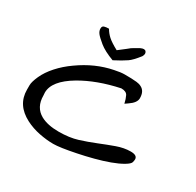

<svg xmlns="http://www.w3.org/2000/svg" viewBox="-130 -728 893 874"><g transform="rotate(30 316.5 -290.5)"><path d="M606.4 -125Q606.4 -120.1 604 -109.9Q601.6 -99.6 577.6 -85.4Q553.7 -71.3 519 -58.6Q484.4 -45.9 443.4 -35.2Q402.3 -24.4 363.3 -16.6Q282.2 0 248 0Q213.9 0 174.3 -7.8Q134.8 -15.6 100.6 -33.2Q21.5 -74.2 21.5 -154.3Q21.5 -160.2 21.5 -177.7Q21.5 -195.3 36.1 -228Q50.8 -260.7 80.1 -293.5Q109.4 -326.2 148.4 -353.5Q230.5 -412.1 320.3 -429.7Q351.6 -436.5 372.6 -436.5Q393.6 -436.5 407.2 -436Q420.9 -435.5 435.5 -434.1Q450.2 -432.6 460.9 -426.8Q486.3 -414.1 486.3 -377Q486.3 -353.5 453.1 -331.1Q444.3 -325.2 437.5 -320.3Q432.6 -342.8 424.8 -358.4Q417 -374 390.6 -374Q275.4 -349.6 192.4 -300.8Q98.6 -245.1 98.6 -183.6Q98.6 -176.8 99.6 -168.9Q99.6 -106.4 147.5 -80.1Q183.6 -60.5 240.7 -60.5Q297.9 -60.5 339.8 -73.7Q381.8 -86.9 421.4 -103Q460.9 -119.1 499 -132.8Q537.1 -146.5 571.8 -146.5Q606.4 -146.5 606.4 -125ZM206.1 -581.1Q216.8 -562.5 232.9 -547.9Q249 -533.2 285.2 -513.7Q311.5 -533.2 321.3 -541.5Q331.1 -549.8 336.4 -553.7Q341.8 -557.6 348.1 -561Q354.5 -564.5 373 -575.2Q393.6 -585 401.4 -575.2Q405.3 -570.3 405.3 -564Q405.3 -557.6 400.4 -548.8Q372.1 -512.7 354.5 -501Q332 -485.4 292 -464.8Q242.2 -483.4 215.8 -504.9Q189.5 -526.4 180.7 -538.1Q171.9 -549.8 171.9 -562.5Q171.9 -575.2 181.6 -578.1Q191.4 -581.1 206.1 -581.1Z"/></g></svg>

Font: Architects Daughter
Style: Regular
Weight: 400
Designer: Kimberly Geswein
Foundry: Kimberly Geswein
Version: Version 1.003 2010